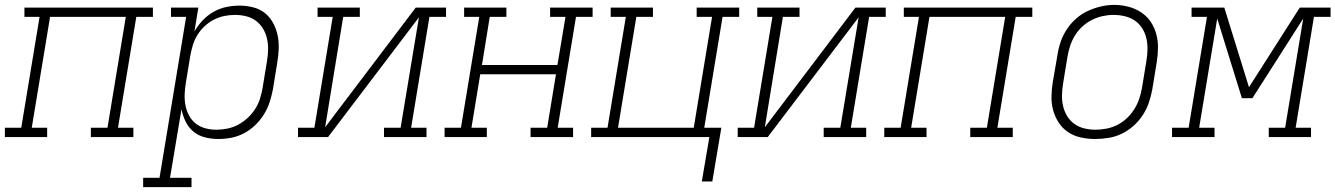

<svg xmlns="http://www.w3.org/2000/svg" viewBox="-35 -561 5467 786"><path d="M-15 0V-38H52L127 -492H65V-530H591V-492H523L448 -38H511V0H337V-38H405L480 -492H170L95 -38H158V0Z M551 205V167H618L727 -492H665V-530H777L761 -432Q775 -457 795 -478Q815 -499 840 -513Q865 -527 892 -532.5Q919 -538 946 -538Q946 -538 946 -538Q946 -538 946 -538Q974 -538 1001.5 -531Q1029 -524 1049.5 -507.5Q1070 -491 1083 -467Q1096 -443 1101.5 -416.5Q1107 -390 1106 -361.5Q1105 -333 1100 -304L1082 -194Q1077 -168 1068.5 -142Q1060 -116 1045 -92Q1030 -68 1009 -48Q988 -28 963 -15Q938 -2 911.5 3Q885 8 858 8Q830 8 803 1Q776 -6 756 -23Q736 -40 724.5 -64Q713 -88 708 -114L661 167H749V205ZM850 -30Q873 -30 895.5 -34.5Q918 -39 939 -50Q960 -61 978 -77.5Q996 -94 1009 -114Q1022 -134 1029 -156Q1036 -178 1040 -201L1058 -311Q1062 -334 1062.5 -357.5Q1063 -381 1058 -403Q1053 -425 1041.5 -444Q1030 -463 1012.5 -476Q995 -489 972.5 -494.5Q950 -500 927 -500Q905 -500 883 -495.5Q861 -491 840.5 -480.5Q820 -470 802.5 -453.5Q785 -437 773 -417.5Q761 -398 754.5 -376.5Q748 -355 744 -333L726 -223Q722 -200 721 -176.5Q720 -153 724 -131Q728 -109 738.5 -89Q749 -69 766 -55.5Q783 -42 805 -36Q827 -30 850 -30Z M1185 0V-38H1252L1327 -492H1265V-530H1438V-492H1370L1296 -40L1667 -530H1791V-492H1723L1648 -38H1711V0H1537V-38H1605L1680 -490L1308 0Z M1785 0V-38H1852L1927 -492H1865V-530H2038V-492H1970L1938 -295H2247L2280 -492H2217V-530H2391V-492H2323L2248 -38H2311V0H2137V-38H2205L2241 -257H1931L1895 -38H1958V0Z M2881 182H2838L2869 0H2385V-38H2452L2527 -492H2465V-530H2638V-492H2570L2495 -38H2805L2880 -492H2817V-530H2991V-492H2923L2848 -38H2918Z M2985 0V-38H3052L3127 -492H3065V-530H3238V-492H3170L3096 -40L3467 -530H3591V-492H3523L3448 -38H3511V0H3337V-38H3405L3480 -490L3108 0Z M3585 0V-38H3652L3727 -492H3665V-530H4191V-492H4123L4048 -38H4111V0H3937V-38H4005L4080 -492H3770L3695 -38H3758V0Z M4448 8Q4419 8 4390.5 2Q4362 -4 4338.5 -19.5Q4315 -35 4299.5 -58.5Q4284 -82 4276.5 -109Q4269 -136 4269.5 -166Q4270 -196 4275 -226L4294 -336Q4298 -363 4307 -389.5Q4316 -416 4332 -440.5Q4348 -465 4370 -484.5Q4392 -504 4418 -516Q4444 -528 4471.5 -534.5Q4499 -541 4527 -541Q4556 -541 4584.5 -533.5Q4613 -526 4636.5 -510.5Q4660 -495 4675.5 -472Q4691 -449 4698.5 -421.5Q4706 -394 4705.5 -364Q4705 -334 4700 -304L4682 -194Q4677 -167 4668 -140.5Q4659 -114 4643 -89.5Q4627 -65 4605 -45.5Q4583 -26 4557 -13.5Q4531 -1 4503 3.5Q4475 8 4448 8ZM4449 -30Q4472 -30 4495 -34.5Q4518 -39 4539 -49.5Q4560 -60 4578 -77Q4596 -94 4608.5 -114Q4621 -134 4628.5 -156Q4636 -178 4640 -201L4658 -311Q4662 -334 4662.5 -358Q4663 -382 4658 -404Q4653 -426 4641 -445Q4629 -464 4611 -476.5Q4593 -489 4570 -494.5Q4547 -500 4523 -500Q4501 -500 4478.5 -495Q4456 -490 4435 -479.5Q4414 -469 4396 -452.5Q4378 -436 4365.5 -415.5Q4353 -395 4346 -373.5Q4339 -352 4335 -329L4317 -219Q4313 -196 4312.5 -172.5Q4312 -149 4317 -127Q4322 -105 4333.5 -86Q4345 -67 4363 -54Q4381 -41 4403.5 -35.5Q4426 -30 4449 -30Z M4763 0V-38H4831L4906 -492H4843V-530H4977L5078 -204L5286 -530H5412V-492H5344L5269 -38H5332V0H5159V-38H5226L5300 -485L5092 -159H5049L4948 -485L4874 -38H4937V0Z"/></svg>

Font: Iosevka Slab XLtExObl
Style: Regular
Weight: 200
Width: 7
Italic angle: -9°
Monospace: yes
Designer: Belleve Invis
Foundry: Belleve Invis
Version: Version 11.1.1; ttfautohint (v1.8.3)